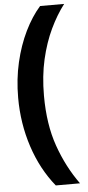

<svg xmlns="http://www.w3.org/2000/svg" viewBox="-70 -904 554 1209"><g transform="rotate(-5 206.5 -299.0)"><path d="M44 -302Q44 -420 68.5 -525.5Q93 -631 135.5 -718Q178 -805 232 -866H384Q335 -802 295 -718Q255 -634 231 -530Q207 -426 207 -301Q207 -120 255.5 18Q304 156 385 268H232Q141 156 92.5 8Q44 -140 44 -302Z"/></g></svg>

Font: Noto Sans Telugu UI Condensed Black
Style: Regular
Weight: 900
Width: 3
Designer: Jelle Bosma - Monotype Design Team
Foundry: Monotype Imaging Inc.
Version: Version 2.005; ttfautohint (v1.8.4.7-5d5b)